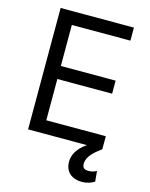

<svg xmlns="http://www.w3.org/2000/svg" viewBox="-136 -812 866 1111"><g transform="rotate(15 297.0 -257.0)"><path d="M533.4 129.3C523.4 134.9 506.4 142 485.1 142C456.7 142 448.2 129.3 448.2 108C448.2 65.3 487.9 31.2 530.5 0V-78.1H174V-325.3H502.1V-403.4H174V-649.1H524.9V-727.3H85.9V0H438.2C384.6 36.6 362.9 78.5 362.9 119.3C362.9 180.4 405.5 213.1 463.8 213.1C497.9 213.1 523.4 201.7 539.1 191.8Z"/></g></svg>

Font: Riot Sans 2.0
Style: Regular
Weight: 400
Designer: Rasmus Andersson
Foundry: rsms
Version: Version 3.006;hotconv 1.0.109;makeotfexe 2.5.65596